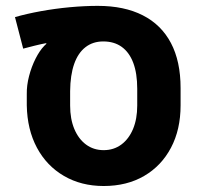

<svg xmlns="http://www.w3.org/2000/svg" viewBox="-20 -619 686 651"><path d="M331.5 11.7Q255.4 11.7 196.8 -22.5Q138.2 -56.6 105.2 -118.2Q72.3 -179.7 70.8 -261.7V-299.8Q70.3 -329.6 78.6 -361.3Q86.9 -393.1 100.6 -420.2Q114.3 -447.3 129.9 -463.4Q131.8 -465.3 133.5 -467Q135.3 -468.8 137.2 -470.2L136.7 -472.7Q122.1 -470.2 98.6 -464.4Q75.2 -458.5 58.6 -454.1L30.8 -561Q70.3 -572.3 118.4 -581.1Q166.5 -589.8 216.6 -594.5Q266.6 -599.1 311.5 -599.1Q401.4 -599.1 464.1 -567.1Q526.9 -535.2 559.6 -473.1Q592.3 -411.1 592.3 -320.3V-261.7Q592.3 -179.7 559.8 -118.2Q527.3 -56.6 468.8 -22.5Q410.2 11.7 331.5 11.7ZM331.5 -109.9Q365.7 -109.9 391.4 -128.9Q417 -147.9 431.2 -181.9Q445.3 -215.8 445.3 -261.2V-317.9Q445.3 -370.1 431.9 -405.8Q418.5 -441.4 392.8 -460Q367.2 -478.5 330.1 -478.5Q294.9 -478.5 269.8 -459Q244.6 -439.5 231.4 -401.9Q218.3 -364.3 217.8 -310.1V-261.2Q217.8 -215.8 231.9 -181.9Q246.1 -147.9 271.7 -128.9Q297.4 -109.9 331.5 -109.9Z"/></svg>

Font: Heebo
Style: Bold
Weight: 700
Designer: Oded Ezer
Foundry: Ezer Type House
Version: Version 3.100